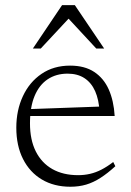

<svg xmlns="http://www.w3.org/2000/svg" viewBox="-20 -700 497 730"><path d="M246.5 -450.5Q302 -450.5 338.2 -426.5Q374.5 -402.5 393.5 -359.8Q412.5 -317 416 -259H87L86.5 -285L380 -295.5L358.5 -275.5Q356 -321 341.8 -353.2Q327.5 -385.5 301.2 -402.8Q275 -420 237 -420Q193.5 -420 161.2 -398.5Q129 -377 111.5 -335Q94 -293 94 -231Q94 -168.5 116 -124.5Q138 -80.5 179 -57.2Q220 -34 277 -34Q300.5 -34 322.2 -39Q344 -44 365.5 -55Q387 -66 410.5 -84L418.5 -68Q389 -41 362.2 -23.8Q335.5 -6.5 307.8 1.8Q280 10 247.5 10Q185.5 10 139.2 -17.5Q93 -45 67.5 -95.5Q42 -146 42 -214.5Q42 -280.5 67 -334.2Q92 -388 138 -419.2Q184 -450.5 246.5 -450.5ZM105 -515.5 216 -680.5H264.5L376 -515.5H346L231 -639.5H250.5L135 -515.5Z"/></svg>

Font: Newsreader 16pt 16pt Light
Style: Regular
Weight: 300
Version: Version 1.003